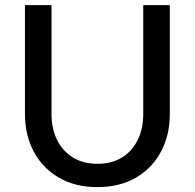

<svg xmlns="http://www.w3.org/2000/svg" viewBox="-20 -738 778 766"><path d="M368.5 8.5Q279.5 8.5 214.5 -29.5Q149.5 -67.5 114.5 -133.5Q79.5 -199.5 79.5 -283V-717.5H185.5V-283.5Q185.5 -225 207.5 -180.2Q229.5 -135.5 270.5 -110Q311.5 -84.5 368.5 -84.5Q426 -84.5 466.8 -109.8Q507.5 -135 529.5 -179.8Q551.5 -224.5 551.5 -283V-717.5H657.5V-283Q657.5 -199.5 622.5 -133.5Q587.5 -67.5 522.8 -29.5Q458 8.5 368.5 8.5Z"/></svg>

Font: Verano Sans Medium
Style: Regular
Weight: 500
Designer: Lukasz Dziedzic with Adam Twardoch and Botio Nikoltchev
Foundry: tyPoland Lukasz Dziedzic
Version: Version 3.001;December 28, 2019;FontCreator 12.0.0.2547 64-b